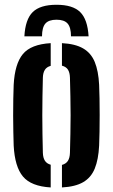

<svg xmlns="http://www.w3.org/2000/svg" viewBox="-20 -793 482 821"><path d="M38.5 -170.5Q37.7 -194.6 37 -228.2Q36.2 -261.8 36.2 -298.8Q36.2 -335.8 36.8 -370.3Q37.4 -404.8 38.5 -430.2Q43.2 -520 77.8 -561.8Q112.4 -603.6 196.8 -608.5V-511.4Q179.7 -506.8 171.8 -494.3Q163.9 -481.8 163.3 -460.8Q162.2 -420.7 161.6 -380.5Q160.9 -340.3 160.9 -300.1Q160.9 -259.9 161.6 -219.7Q162.2 -179.5 163.3 -139.8Q163.9 -118.6 171.9 -105.9Q179.9 -93.3 196.8 -88.6V8.5Q113.2 3.6 78.2 -38.2Q43.2 -80 38.5 -170.5ZM244.9 8.5V-87.8Q262.5 -92.6 270.5 -105.4Q278.5 -118.2 279.1 -139.8Q280.2 -180 281 -220Q281.9 -260.1 281.9 -300.4Q281.9 -340.7 281 -380.7Q280.2 -420.7 279.1 -460.8Q278.5 -482.6 270.6 -495.1Q262.7 -507.6 244.9 -512.2V-608.5Q302 -605.5 335.6 -585.9Q369.3 -566.4 385.1 -528.1Q400.9 -489.8 403.9 -430.2Q405 -406 405.6 -372.3Q406.2 -338.5 406.2 -301.5Q406.2 -264.6 405.6 -230.4Q405 -196.2 403.9 -170.5Q400.9 -110.6 385.1 -72Q369.3 -33.5 335.6 -14Q302 5.5 244.9 8.5ZM221.6 -772.6Q291 -772.6 322.8 -741.4Q354.6 -710.2 358.8 -637.7H283.6Q283.5 -675.8 269.1 -692.3Q254.8 -708.7 221.6 -708.7Q188.5 -708.7 174.1 -692.3Q159.8 -675.8 159.6 -637.7H84.3Q88.2 -710.2 120 -741.4Q151.9 -772.6 221.6 -772.6Z"/></svg>

Font: Big Shoulders Stencil Thin
Style: Regular
Weight: 100
Designer: Patric King
Foundry: XO Type Co
Version: Version 2.001